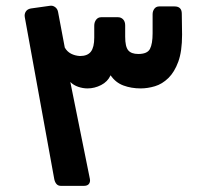

<svg xmlns="http://www.w3.org/2000/svg" viewBox="-20 -632 708 658"><path d="M189 5Q179 5 173.5 -1.5Q168 -8 166 -18L65 -573Q63 -584 68.5 -592.5Q74 -601 86 -603L150 -612Q160 -614 168.5 -608Q177 -602 179 -591L202 -469Q210 -455 223.5 -448Q237 -441 254 -440Q280 -440 291.5 -455Q303 -470 303 -503V-544Q303 -556 309.5 -564.5Q316 -573 327 -573H384Q395 -573 402 -565.5Q409 -558 409 -545V-506Q409 -472 419.5 -459.5Q430 -447 454 -447Q485 -447 494 -464.5Q503 -482 503 -518V-583Q503 -594 509 -602Q515 -610 526 -610H578Q603 -610 603 -585L604 -513Q604 -456 591 -420.5Q578 -385 557 -364.5Q536 -344 511 -336.5Q486 -329 462 -329Q430 -329 403 -339Q376 -349 359 -374Q349 -352 326.5 -340.5Q304 -329 280 -329Q264 -329 248 -334.5Q232 -340 221 -351L288 -19Q290 -9 285 -2Q280 5 267 5Z"/></svg>

Font: Fz Rubik SemBd
Style: Regular
Weight: 600
Designer: Hubert and Fischer
Foundry: Hubert and Fischer
Version: Vit hóa bi FontZin.com